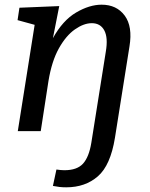

<svg xmlns="http://www.w3.org/2000/svg" viewBox="-20 -560 640 820"><path d="M263 240Q247 240 234 238.5Q221 237 206 234L221 164Q241 167 255 167Q309 167 334.5 139Q360 111 370 50L432 -340Q442 -399 425.5 -430Q409 -461 372 -461Q338 -461 300 -434.5Q262 -408 231.5 -353.5Q201 -299 187 -214L154 0H56L128 -454L55 -474L63 -527L233 -534L206 -397Q248 -473 305 -506.5Q362 -540 414 -540Q478 -540 512.5 -493.5Q547 -447 533 -362L471 28Q452 146 398 193Q344 240 263 240Z"/></svg>

Font: Bitter Medium
Style: Italic
Weight: 500
Italic angle: -9°
Designer: Sol Matas, and Bitter project Authors
Foundry: Sol Matas
Version: Version 2.001